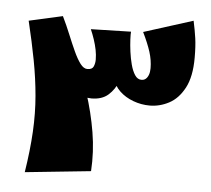

<svg xmlns="http://www.w3.org/2000/svg" viewBox="-49 -682 838 763"><g transform="rotate(5 370.0 -300.0)"><path d="M339 2 77 29Q91 -60 95 -134Q99 -208 93 -277Q87 -346 73.5 -417.5Q60 -489 40 -572L174 -602Q205 -533 236.5 -458.5Q268 -384 293 -307.5Q318 -231 331 -153Q344 -75 339 2ZM315 -286Q285 -286 261 -304Q237 -322 218.5 -350Q200 -378 187 -408.5Q174 -439 165.5 -464.5Q157 -490 153 -503L174 -602Q191 -567 205.5 -531.5Q220 -496 233.5 -466.5Q247 -437 260.5 -419Q274 -401 289 -401Q308 -401 313.5 -413.5Q319 -426 319 -441Q319 -460 315 -480Q311 -500 304 -521Q297 -542 289 -560L449 -564Q446 -543 444.5 -509Q443 -475 438 -436.5Q433 -398 420 -364Q407 -330 382 -308Q357 -286 315 -286ZM548 -278Q514 -278 482 -290Q450 -302 428 -323Q406 -344 400 -370L449 -564Q448 -555 449 -533Q450 -511 453.5 -484.5Q457 -458 463.5 -433.5Q470 -409 480.5 -393Q491 -377 507 -377Q517 -377 524 -383Q531 -389 535 -400Q539 -411 539 -426Q539 -458 528.5 -491Q518 -524 497 -567L693 -629Q701 -592 705.5 -560.5Q710 -529 710 -483Q710 -407 686 -362Q662 -317 625 -297.5Q588 -278 548 -278Z"/></g></svg>

Font: Marhey
Style: Bold
Weight: 700
Designer: Nur Syamsi & Bustanul Arifin
Foundry: Namelatype
Version: Version 1.000